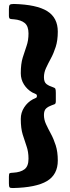

<svg xmlns="http://www.w3.org/2000/svg" viewBox="-20 -800 352 970"><path d="M50 -780Q165 -777 218.5 -743.8Q272 -710.5 272 -640Q272 -596 261.5 -563.2Q251 -530.5 237 -504.8Q223 -479 212.5 -456.2Q202 -433.5 202 -410Q202 -385 215 -375.2Q228 -365.5 246 -360Q257.5 -356.5 259.8 -351.2Q262 -346 262 -330.5V-288.5Q262 -276 255.8 -273.5Q249.5 -271 241 -268Q225 -262.5 213.5 -252.5Q202 -242.5 202 -219Q202 -195.5 212.5 -172.8Q223 -150 237 -124.2Q251 -98.5 261.5 -65.8Q272 -33 272 11Q272 82 217.2 114.8Q162.5 147.5 45.5 150Q31.5 150.5 28.2 146Q25 141.5 25 126.5V92.5Q25 77 29 75Q33 73 47 72.5Q83.5 70.5 103.8 55.2Q124 40 124 2Q124 -33.5 114.2 -61Q104.5 -88.5 94.8 -120Q85 -151.5 85 -199Q85 -231 102 -257.2Q119 -283.5 145.5 -298Q156.5 -303.5 161.5 -305.5Q166.5 -307.5 166.5 -315Q166.5 -322.5 160.8 -324.8Q155 -327 143 -333Q117.5 -347.5 101.2 -373Q85 -398.5 85 -430Q85 -477.5 94.8 -509Q104.5 -540.5 114.2 -568Q124 -595.5 124 -631Q124 -668 104.8 -683.8Q85.5 -699.5 50.5 -702.5Q38 -703 31.5 -704.8Q25 -706.5 25 -721.5V-754.5Q25 -771 29.2 -775.5Q33.5 -780 50 -780Z"/></svg>

Font: Besley* Narrow
Style: Bold
Weight: 700
Width: 4
Designer: Owen Earl
Foundry: indestructible type*
Version: Version 3.000; ttfautohint (v1.8.3)